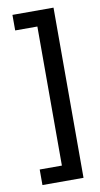

<svg xmlns="http://www.w3.org/2000/svg" viewBox="-82 -739 406 778"><g transform="rotate(-10 121.0 -350.0)"><path d="M27.8 -64H119.1V-636.2H27.8V-700.2H196.8V0H27.8Z"/></g></svg>

Font: Bebas Neue Regular
Style: Regular
Weight: 400
Designer: Ryoichi Tsunekawa
Foundry: Ryoichi Tsunekawa
Version: Version 001.003